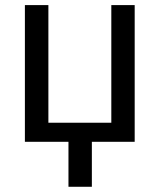

<svg xmlns="http://www.w3.org/2000/svg" viewBox="-20 -548 617 742"><path d="M167 -528.3V-73.7H410.2V-528.3H500.5V0H335V173.8H244.6V0H76.2V-528.3Z"/></svg>

Font: APIMedia Roboto
Style: Regular
Weight: 400
Designer: Google
Version: Version 2.137; 2017